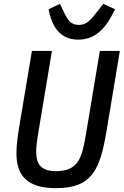

<svg xmlns="http://www.w3.org/2000/svg" viewBox="-20 -962 640 994"><path d="M145.2 -698.2 80.6 -312.5C72.4 -262.4 65 -209.5 65 -169.4C65 -55.4 118.3 12.1 269.2 12.1C458.1 12.1 497.9 -84.9 531.6 -284.4L600.5 -698.2H496.8L425.1 -267.8C404.5 -146.3 387.4 -76 269.5 -76C190 -76 167.3 -114.7 167.3 -177.2C167.3 -198.9 170.1 -225.1 180 -285.2L248.9 -698.2ZM231.5 -914.1C244.3 -846.2 277 -756.7 385.3 -756.7C491.5 -756.7 541.9 -844.5 575.6 -914.1L514.6 -942.1L487.9 -907.7C447.1 -855.5 428.6 -833.1 388.5 -833.1C344.5 -833.1 329.9 -858.7 307.2 -907L290.5 -942.1Z"/></svg>

Font: Margiela Mono Italic Medium It
Style: Regular
Weight: 500
Designer: Mike Abbink, Paul van der Laan, Pieter van Rosmalen
Foundry: Bold Monday
Version: Version 2.003 2021